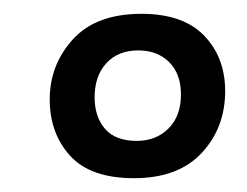

<svg xmlns="http://www.w3.org/2000/svg" viewBox="-20 -805 358 278"><path d="M174 -547Q111 -547 81.5 -579.5Q52 -612 52 -661Q52 -711 85.5 -748Q119 -785 185 -785Q245 -785 275.5 -753.5Q306 -722 306 -673Q306 -620 272 -583.5Q238 -547 174 -547ZM178 -601Q206 -601 224 -619Q242 -637 242 -668Q242 -698 225 -715Q208 -732 180 -732Q151 -732 134 -713.5Q117 -695 117 -664Q117 -636 132 -618.5Q147 -601 178 -601Z"/></svg>

Font: Literata 18pt Medium
Style: Italic
Weight: 500
Italic angle: -2°
Designer: Latin by Veronika Burian and Jose Scaglione. Greek by Irene Vlachou. Cyrillic by Vera Evstafieva
Foundry: TypeTogether
Version: Version 3.103;gftools[0.9.29]